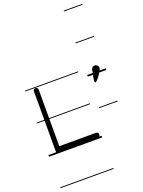

<svg xmlns="http://www.w3.org/2000/svg" viewBox="-201 -966 956 1286"><g transform="rotate(-20 277.5 -323.0)"><path d="M-2.5 -463V-457H376V-463ZM-2.5 -235V-229H376V-235ZM-2.5 -4V8H376V-4ZM-2.5 226V232H376V226ZM69 -455C65 -455 52 -452 52 -438V-18V0H69H348C354 0 360 -4 363 -9C364 -12 365 -15 365 -18C365 -21 364 -24 363 -26C360 -31 354 -35 348 -35H86V-438C86 -443 84 -447 81 -450C78 -454 73 -455 69 -455ZM424.7 -878V-872H556.2V-878ZM424.7 -650V-644H556.2V-650ZM424.7 -419V-407H556.2V-419ZM424.7 -189V-183H556.2V-189ZM519.2 -436C519.2 -450 507.2 -462 493.2 -462C479.2 -462 467.2 -450 467.2 -436C467.2 -421 445.2 -354 460.2 -354C474.2 -354 519.2 -421 519.2 -436Z"/></g></svg>

Font: LetsTraceRuled
Style: Medium
Weight: 500
Version: Version 003.000